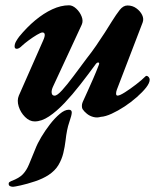

<svg xmlns="http://www.w3.org/2000/svg" viewBox="-20 -454 616 740"><path d="M30.2 265.9Q24.4 265.9 18.9 263.5Q13.4 261.1 13.4 254.3Q13.4 249.5 16.7 247.5Q20 245.5 24 243.6Q54 232.5 68.2 217.5Q82.4 202.5 92 179.1Q101.6 155.6 116.3 119.9Q123.9 99.8 139.1 74.2Q154.4 48.6 172.9 24.7Q191.5 0.8 210.5 -15.1Q229.4 -31.1 245.2 -31.1Q256.6 -31.1 256.6 -20.4Q256.6 -10.6 247.1 16.7Q237.5 43.9 232.6 88.2Q229.8 111.8 224 136Q218.2 160.1 205.4 181.8Q192.7 203.4 167.6 220.2Q145.7 234.6 115 244.9Q84.3 255.1 59.8 260.5Q35.2 265.9 30.2 265.9ZM113.7 14Q93.7 14 76.5 -3.3Q59.2 -20.6 52 -43.8Q44.8 -67.1 52.7 -85.7L146.2 -297.7Q153.2 -313.1 152.4 -321Q151.5 -328.9 143.5 -328.9Q137.7 -328.9 122.1 -319.7Q106.5 -310.4 90.3 -298.4Q74.2 -286.4 65.7 -278.4Q53.1 -265.7 44.7 -265.9Q36.3 -266.1 36.3 -274.8Q36.3 -284.5 41.6 -294.1Q46.9 -303.6 54.1 -313Q83.2 -348.6 115.7 -375.7Q148.3 -402.8 181.5 -418.2Q214.8 -433.6 246 -433.6Q260 -433.6 273.9 -420.7Q287.8 -407.8 294.6 -390.5Q301.5 -373.1 295 -358.8Q276 -317 248 -257.3Q220.1 -197.5 185.2 -122.1Q177.8 -107 179.1 -96.2Q180.4 -85.3 190.4 -85.3Q200.4 -85.3 219.5 -106.4Q238.7 -127.5 263.4 -160.7Q288.1 -193.8 313.6 -228.1Q332.8 -252.3 350.6 -278.2Q368.5 -304.1 384.3 -328.8Q400 -353.5 411.3 -371.8Q427.8 -398.2 441.3 -415.5Q454.9 -432.9 471.5 -432.9Q490.7 -432.9 505.7 -421.9Q520.7 -411 527.9 -396.1Q535.1 -381.1 529.6 -366.9L430.3 -108.1Q427.2 -99.8 427.4 -92.7Q427.6 -85.5 433.3 -85.5Q441.4 -85.5 461.6 -98.3Q481.8 -111.1 504.2 -128.4Q526.6 -145.6 539.9 -159Q542.6 -161.6 543.8 -161.6Q549.2 -161.6 553 -157.1Q556.9 -152.5 556.9 -146.9Q556.9 -134.2 543.2 -116.6Q529.4 -99.1 507.4 -79.7Q485.4 -60.3 460 -43.5Q434.5 -26.8 410.5 -15.8Q386.5 -4.7 368.4 -3.6Q354.3 0.7 340 -3.1Q325.6 -6.8 314.8 -15.7Q303.9 -24.5 298.1 -33.6Q295.8 -37.7 295.6 -45.2Q295.3 -52.8 298.8 -60.9Q307.1 -79.4 317.4 -101.9Q327.6 -124.4 338.9 -150.2Q350.2 -175.9 360.9 -203.8Q364.3 -212.5 359.1 -213.1Q353.9 -213.7 348.9 -206.9Q319.9 -167.1 289.3 -127.9Q258.7 -88.7 228.4 -56.7Q198.1 -24.7 169 -5.3Q139.9 14 113.7 14Z"/></svg>

Font: EB Garamond
Style: Italic
Weight: 400
Italic angle: -17.2°
Designer: Georg Duffner and Octavio Pardo
Foundry: Georg Duffner
Version: Version 1.001